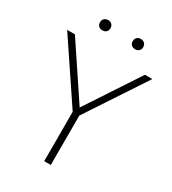

<svg xmlns="http://www.w3.org/2000/svg" viewBox="-227 -1024 1015 1135"><g transform="rotate(30 280.0 -456.0)"><path d="M259.5 0V-337L-11 -740H42L282.5 -379.5L520 -740H570.5L304.5 -337V0ZM393.5 -841.5Q377.5 -841.5 367.8 -850.8Q358 -860 358 -876Q358 -892 367.8 -901.8Q377.5 -911.5 393.5 -911.5Q409.5 -911.5 419.5 -901.8Q429.5 -892 429.5 -876Q429.5 -860 419.5 -850.8Q409.5 -841.5 393.5 -841.5ZM170.5 -841.5Q154.5 -841.5 144.5 -850.8Q134.5 -860 134.5 -876Q134.5 -892 144.5 -901.8Q154.5 -911.5 170.5 -911.5Q186.5 -911.5 196.2 -901.8Q206 -892 206 -876Q206 -860 196.2 -850.8Q186.5 -841.5 170.5 -841.5Z"/></g></svg>

Font: Encode Sans XLt
Style: Regular
Weight: 200
Designer: Multiple Designers
Foundry: Impallari Type
Version: Version 3.002; ttfautohint (v1.8.3) -l 8 -r 50 -G 200 -x 14 